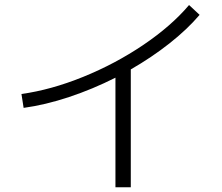

<svg xmlns="http://www.w3.org/2000/svg" viewBox="-20 -749 904 782"><path d="M750 -728.5 793 -688.5Q742.2 -628.9 669.9 -572Q597.7 -515.1 512.7 -466.3V13.7H450.2V-432.6Q357.4 -385.7 261.2 -353.8Q165 -321.8 76.2 -309.6L67.4 -366.2Q187.5 -382.8 318.4 -435.8Q449.2 -488.8 563.5 -565.9Q677.7 -643.1 750 -728.5Z"/></svg>

Font: Pretendard GOV Light
Style: Regular
Weight: 300
Designer: Base glyphs from Inter by Rasmus Andersson; Hangeul glyphs from Noto Sans CJK(Source Han Sans) by Jang Soo-young and Kan
Foundry: Kil Hyung-jin
Version: Version 1.309